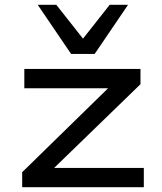

<svg xmlns="http://www.w3.org/2000/svg" viewBox="-20 -785 679 805"><path d="M73 0V-63L469 -450L475 -415H82V-496H569V-432L171 -46L165 -81H583V0ZM278 -559 138 -765H216L328 -623L440 -765H517L377 -559Z"/></svg>

Font: Nunito Sans 7pt Expanded
Style: Regular
Weight: 400
Width: 7
Designer: Vernon Adams
Foundry: Vernon Adams
Version: Version 3.101;gftools[0.9.27]